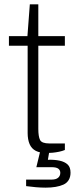

<svg xmlns="http://www.w3.org/2000/svg" viewBox="-20 -692 356 882"><path d="M195 11Q164 11 144.5 1Q125 -9 116 -30Q107 -51 107 -81V-482H21V-526H106L117 -672H156V-526H278V-482H156V-100Q156 -65 164 -49Q172 -33 207 -33H278V-3Q266 2 251.5 5Q237 8 222 9.5Q207 11 195 11ZM190 170Q168 170 145 168Q122 166 100 163V133H217Q237 133 247 124.5Q257 116 257 102Q257 90 248 83Q239 76 217 76H147L168 -11H209L200 42Q230 41 253.5 46Q277 51 290.5 63.5Q304 76 304 101Q304 121 295.5 135Q287 149 271.5 156Q256 163 235.5 166.5Q215 170 190 170Z"/></svg>

Font: Archivo SemiExpanded Thin
Style: Regular
Weight: 250
Width: 6
Designer: Hector Gatti
Foundry: Omnibus-Type
Version: Version 2.001